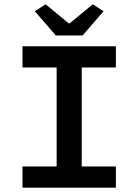

<svg xmlns="http://www.w3.org/2000/svg" viewBox="-20 -868 640 888"><path d="M84 0V-98H242V-556H84V-654H516V-556H358V-98H516V0ZM238 -704 141 -816 191 -848 298 -760H302L409 -848L459 -816L362 -704Z"/></svg>

Font: Source Code Pro Semibold
Style: Regular
Weight: 600
Monospace: yes
Designer: Paul D. Hunt, Teo Tuominen
Foundry: Adobe Systems Incorporated
Version: Version 2.030;PS 1.000;hotconv 16.6.51;makeotf.lib2.5.65220